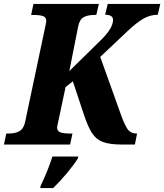

<svg xmlns="http://www.w3.org/2000/svg" viewBox="-42 -734 834 975"><path d="M609 -579 467 -445 568 -163Q590 -100 606 -78Q622 -56 651 -56H654L643 0H579Q515 0 480.5 -13Q446 -26 425 -58.5Q404 -91 382 -158L328 -321L291 -292L253 -113Q252 -108 250 -99.5Q248 -91 248 -87Q248 -68 264.5 -62Q281 -56 314 -56H326L314 0H-22L-10 -56H2Q35 -56 56 -67.5Q77 -79 85 -112L186 -590Q188 -601 190.5 -612Q193 -623 193 -627Q193 -646 177 -652Q161 -658 128 -658H116L128 -714H460L447 -658H436Q403 -658 382.5 -646.5Q362 -635 355 -600L310 -373L474 -534Q532 -592 532 -633Q532 -659 492 -659L505 -714H772L759 -659Q722 -659 688.5 -640.5Q655 -622 609 -579ZM165 208Q203 129 224 61H356L353 71Q334 102 299 144Q264 186 228 221H162Z"/></svg>

Font: Noto Serif NarrowExtraBold
Style: Italic
Weight: 800
Width: 4
Italic angle: -12°
Designer: Monotype Design Team
Foundry: Monotype Imaging Inc.
Version: Version 1.001